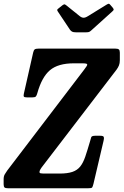

<svg xmlns="http://www.w3.org/2000/svg" viewBox="-66 -1011 664 1031"><path d="M-46.5 -21.5V-48.5Q-46.5 -65 -40.2 -75.2Q-34 -85.5 -27 -95.5L385.5 -636.5Q402.5 -658.5 402.5 -663.5Q402.5 -667.5 397.2 -669.2Q392 -671 373.5 -671H330.5Q246 -671 202.2 -634Q158.5 -597 134.5 -511Q131 -498 126.5 -493Q122 -488 107.5 -488H80Q65.5 -488 62.5 -492Q59.5 -496 62 -507.5L112 -728.5Q115 -741.5 120.5 -745.8Q126 -750 142 -750H553Q567.5 -750 572.5 -745.2Q577.5 -740.5 577.5 -728V-688Q577.5 -671.5 572.8 -659.8Q568 -648 559.5 -636.5L164.5 -121Q146 -98 146 -87.5Q146 -82 152 -80.5Q158 -79 180.5 -79H253.5Q296.5 -79 322.8 -88Q349 -97 364.8 -116.8Q380.5 -136.5 391.8 -169.5Q403 -202.5 417 -250.5Q421 -265.5 423.8 -273.8Q426.5 -282 445 -282H472Q489.5 -282 491.5 -274.8Q493.5 -267.5 490 -254.5L436 -24.5Q432 -8 428.5 -4Q425 0 405.5 0H-21Q-36.5 0 -41.5 -4.2Q-46.5 -8.5 -46.5 -21.5ZM310 -851 245 -948.5Q241 -954 241.2 -957.8Q241.5 -961.5 249 -966.5L269 -982.5Q277.5 -988.5 280.8 -987.8Q284 -987 290.5 -982L362 -924.5Q372.5 -916 382.5 -915.8Q392.5 -915.5 406.5 -924.5L508 -987Q516.5 -992 519.8 -990.5Q523 -989 528 -983L539.5 -969.5Q544.5 -963 544.5 -959.5Q544.5 -956 537 -949.5L425 -848.5Q418.5 -842.5 413.5 -840Q408.5 -837.5 397 -837.5H341.5Q327.5 -837.5 321.2 -841Q315 -844.5 310 -851Z"/></svg>

Font: Besley* Condensed Semi
Style: Italic
Weight: 600
Width: 3
Italic angle: -13°
Designer: Owen Earl
Foundry: indestructible type*
Version: Version 3.000; ttfautohint (v1.8.3)